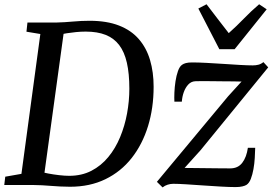

<svg xmlns="http://www.w3.org/2000/svg" viewBox="-24 -846 1247 878"><path d="M101.5 -743H235Q272.5 -744 310.2 -747.5Q348 -751 385 -751Q464.5 -751 520.2 -729.2Q576 -707.5 611 -667Q646 -626.5 662.2 -571.2Q678.5 -516 678.5 -449.5Q678.5 -352 652.8 -268.8Q627 -185.5 578 -123.2Q529 -61 458 -26.5Q387 8 296.5 8Q273 8 251.2 6.8Q229.5 5.5 208.8 4Q188 2.5 168 1.2Q148 0 128 0H-4.5L0 -38L74 -51L160.5 -690.5L97 -701ZM174.5 -20.5 160 -61.5Q173 -57 196.8 -52.5Q220.5 -48 246.5 -45Q272.5 -42 292.5 -42Q349.5 -42 394 -65Q438.5 -88 471.2 -127.8Q504 -167.5 525.2 -218.8Q546.5 -270 557 -327Q567.5 -384 567.5 -440.5Q567.5 -509.5 556.2 -559Q545 -608.5 521 -640Q497 -671.5 459.2 -686.5Q421.5 -701.5 368 -701.5Q345.5 -701.5 323 -699.2Q300.5 -697 282 -694Q263.5 -691 252.5 -688L271 -722.5ZM1080.5 -473Q1068 -473.5 1044.8 -473.8Q1021.5 -474 994 -474.2Q966.5 -474.5 940.2 -474.8Q914 -475 894.5 -475Q875 -475 869 -474.5Q850 -473.5 837 -459.5Q824 -445.5 816.5 -424.8Q809 -404 807.5 -381H773.5Q772.5 -397 773.5 -422.2Q774.5 -447.5 778.5 -474Q782.5 -500.5 790 -521.5Q797.5 -542.5 809 -550Q815 -554.5 825.8 -557.5Q836.5 -560.5 854.5 -560.5Q882 -560.5 919.8 -558.5Q957.5 -556.5 998 -553.8Q1038.5 -551 1074.2 -549Q1110 -547 1132 -547Q1145.5 -547 1157.5 -550Q1169.5 -553 1180.5 -562L1202.5 -538L893.5 -159.5L820 -78Q840.5 -78 870.2 -77.5Q900 -77 931.8 -76.8Q963.5 -76.5 989.8 -76.2Q1016 -76 1029 -76Q1064.5 -76 1084 -101.8Q1103.5 -127.5 1109.5 -170H1143Q1142.5 -149.5 1141 -123.5Q1139.5 -97.5 1135 -72.5Q1130.5 -47.5 1123 -28Q1115.5 -8.5 1103 -0.5Q1096.5 3.5 1084 6.5Q1071.5 9.5 1053 9.5Q1025.5 9.5 986 7.2Q946.5 5 904.8 2Q863 -1 826.8 -3.2Q790.5 -5.5 768.5 -5.5Q755.5 -5.5 742.8 -1.5Q730 2.5 719.5 11L693.5 -14.5L1019 -405.5ZM979 -621 883 -807 920.5 -826.5Q945 -794 970.5 -761Q996 -728 1022 -694.5Q1059 -727.5 1090.8 -760.5Q1122.5 -793.5 1161 -826.5L1195.5 -803.5L1049 -621Z"/></svg>

Font: Merriweather 28pt
Style: Italic
Weight: 400
Italic angle: -7.8°
Version: Version 2.101